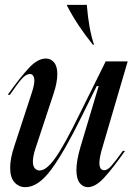

<svg xmlns="http://www.w3.org/2000/svg" viewBox="-20 -762 548 794"><path d="M170 -520Q190 -520 203.5 -504Q217 -488 217 -456Q217 -421 202 -376L126 -146Q116 -115 116 -94Q116 -75 124 -66Q132 -57 144 -57Q172 -57 209 -109Q246 -161 310 -292L417 -508H508L405 -157Q391 -112 391 -88Q391 -58 411 -58Q424 -58 439.5 -75Q455 -92 488 -138H497Q448 -68 411.5 -28Q375 12 343 12Q323 12 309.5 -5.5Q296 -23 296 -59Q296 -98 313 -155L388 -406H380L320 -285Q246 -134 192 -61Q138 12 85 12Q58 12 40 -8Q22 -28 22 -68Q22 -106 39 -157L113 -383Q122 -412 122 -428Q122 -442 117 -449Q112 -456 104 -456Q88 -456 70.5 -436.5Q53 -417 21 -370H12Q64 -443 100 -481.5Q136 -520 170 -520ZM257 -739V-742H339Q347 -641 369 -577H364Q298 -659 257 -739Z"/></svg>

Font: Nyght Serif Italic
Style: Regular
Weight: 400
Italic angle: -16°
Designer: Maksym Kobuzan
Version: Version 0.410